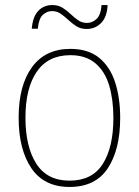

<svg xmlns="http://www.w3.org/2000/svg" viewBox="-20 -732 552 762"><path d="M457 -264Q457 -139 408 -64.5Q359 10 256 10Q155 10 104.5 -64.5Q54 -139 54 -265Q54 -393 107 -465.5Q160 -538 259 -538Q330 -538 373.5 -502.5Q417 -467 437 -405Q457 -343 457 -264ZM81 -265Q81 -150 124 -82.5Q167 -15 256 -15Q346 -15 388 -81.5Q430 -148 430 -264Q430 -336 413.5 -392Q397 -448 359 -480.5Q321 -513 259 -513Q171 -513 126 -447.5Q81 -382 81 -265ZM106 -618Q110 -666 132 -689Q154 -712 188 -712Q211 -712 228.5 -701Q246 -690 260.5 -676Q275 -662 290.5 -651.5Q306 -641 325 -641Q346 -641 363 -656.5Q380 -672 383 -712H407Q405 -665 381.5 -641Q358 -617 324 -617Q300 -617 283 -628Q266 -639 251 -653Q236 -667 221 -677.5Q206 -688 186 -688Q167 -688 150.5 -673.5Q134 -659 130 -618Z"/></svg>

Font: Noto Sans Kannada SemiCondensed Thin
Style: Regular
Weight: 100
Width: 4
Designer: Jelle Bosma - Monotype Design Team
Foundry: Monotype Imaging Inc.
Version: Version 2.005; ttfautohint (v1.8.4.7-5d5b)